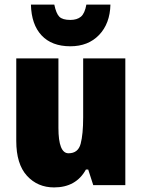

<svg xmlns="http://www.w3.org/2000/svg" viewBox="-20 -808 618 838"><path d="M527 -553H343V-296Q343 -222 332 -180.5Q321 -139 279 -139Q235 -139 235 -250V-553H51V-193Q51 -92 97.5 -41Q144 10 216 10Q312 10 355 -68H365L387 0H527ZM462 -788H357Q350 -749 333 -735Q316 -721 287 -721Q253 -721 239 -735Q225 -749 217 -788H115Q117 -701 161.5 -653.5Q206 -606 287 -606Q365 -606 412.5 -655.5Q460 -705 462 -788Z"/></svg>

Font: Noto Sans Display SemiCondensed Black
Style: Regular
Weight: 900
Width: 4
Designer: Monotype Design Team
Foundry: Monotype Imaging Inc.
Version: Version 1.900